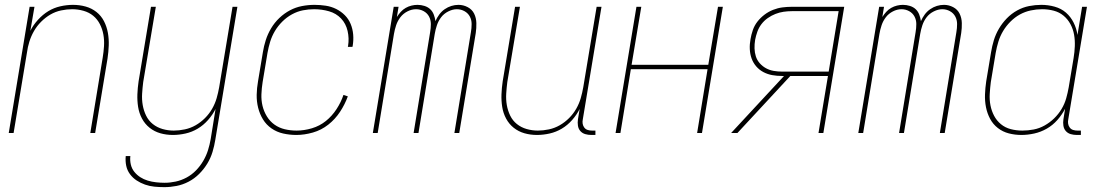

<svg xmlns="http://www.w3.org/2000/svg" viewBox="-20 -548 4540 791"><path d="M16 0 102 -520H122L105 -421Q117 -445 136.5 -466.5Q156 -488 179 -502Q202 -516 228.5 -522Q255 -528 281 -528Q308 -528 333 -521Q358 -514 377.5 -498.5Q397 -483 408.5 -460.5Q420 -438 424.5 -412.5Q429 -387 428 -360.5Q427 -334 423 -307L372 0H352L403 -310Q407 -334 408.5 -358Q410 -382 406 -405Q402 -428 391.5 -448.5Q381 -469 364 -483Q347 -497 324 -503.5Q301 -510 277 -510Q255 -510 231.5 -505Q208 -500 187.5 -488Q167 -476 149.5 -458.5Q132 -441 120 -420Q108 -399 101 -376.5Q94 -354 91 -331L36 0Z M657 223Q636 223 616 221Q596 219 577.5 212.5Q559 206 543 195.5Q527 185 515.5 169.5Q504 154 500 135Q496 116 498 95H517Q515 113 519 130Q523 147 533.5 160Q544 173 558 182Q572 191 588.5 196Q605 201 623 203Q641 205 658 205Q681 205 704 200Q727 195 748.5 183.5Q770 172 787.5 154Q805 136 817.5 114.5Q830 93 837 70.5Q844 48 848 25L868 -99Q856 -75 837 -53.5Q818 -32 794.5 -18Q771 -4 744.5 2Q718 8 692 8Q665 8 640.5 1Q616 -6 596.5 -21.5Q577 -37 565 -59.5Q553 -82 549 -107.5Q545 -133 546 -159.5Q547 -186 551 -213L602 -520H622L570 -210Q567 -186 565.5 -162Q564 -138 568 -115Q572 -92 582 -71.5Q592 -51 609.5 -37Q627 -23 649.5 -16.5Q672 -10 696 -10Q718 -10 741.5 -15Q765 -20 786 -32Q807 -44 824.5 -61.5Q842 -79 854 -100Q866 -121 872.5 -143.5Q879 -166 883 -189L938 -520H958L867 28Q863 53 855.5 78Q848 103 834 126Q820 149 800.5 168.5Q781 188 757 200.5Q733 213 707.5 218Q682 223 657 223Z M1201 8Q1173 8 1146.5 2Q1120 -4 1098.5 -19Q1077 -34 1063.5 -56Q1050 -78 1043.5 -104Q1037 -130 1037.5 -157.5Q1038 -185 1043 -213L1063 -333Q1067 -358 1075 -383Q1083 -408 1097 -431.5Q1111 -455 1131 -474Q1151 -493 1174.5 -505.5Q1198 -518 1224 -523Q1250 -528 1276 -528Q1299 -528 1322 -524.5Q1345 -521 1365 -511Q1385 -501 1400.5 -485.5Q1416 -470 1424.5 -449.5Q1433 -429 1435 -406Q1437 -383 1433 -359L1432 -355H1413L1414 -359Q1419 -390 1412 -420.5Q1405 -451 1385 -472Q1365 -493 1335.5 -501.5Q1306 -510 1274 -510Q1251 -510 1228 -505.5Q1205 -501 1183 -489Q1161 -477 1143 -459Q1125 -441 1112.5 -420Q1100 -399 1093 -376Q1086 -353 1082 -330L1062 -210Q1058 -185 1057 -160Q1056 -135 1061.5 -112Q1067 -89 1079.5 -68.5Q1092 -48 1111 -34.5Q1130 -21 1153.5 -15.5Q1177 -10 1202 -10Q1233 -10 1265 -19.5Q1297 -29 1322.5 -49.5Q1348 -70 1366.5 -98.5Q1385 -127 1395 -157L1413 -151Q1401 -118 1381 -87.5Q1361 -57 1332.5 -34.5Q1304 -12 1269 -2Q1234 8 1201 8Z M1516 0 1602 -520H1622L1615 -478Q1622 -489 1631 -499Q1640 -509 1651.5 -515.5Q1663 -522 1675.5 -525Q1688 -528 1700 -528Q1715 -528 1729 -523.5Q1743 -519 1752.5 -510Q1762 -501 1767 -488Q1772 -475 1774 -461Q1780 -475 1789.5 -488Q1799 -501 1812 -510Q1825 -519 1839.5 -523.5Q1854 -528 1869 -528Q1889 -528 1907 -518.5Q1925 -509 1933.5 -491.5Q1942 -474 1942.5 -453Q1943 -432 1940 -412L1872 0H1852L1920 -415Q1923 -432 1923 -449Q1923 -466 1915.5 -480Q1908 -494 1893.5 -502Q1879 -510 1862 -510Q1845 -510 1827 -501Q1809 -492 1797.5 -477Q1786 -462 1780 -444Q1774 -426 1771 -408L1704 0H1684L1752 -415Q1755 -432 1755 -449Q1755 -466 1747.5 -480Q1740 -494 1725.5 -502Q1711 -510 1694 -510Q1676 -510 1658.5 -501Q1641 -492 1629.5 -477Q1618 -462 1612 -444Q1606 -426 1603 -408L1536 0Z M2192 8Q2165 8 2140.5 1Q2116 -6 2096.5 -21.5Q2077 -37 2065 -59.5Q2053 -82 2049 -107.5Q2045 -133 2046 -159.5Q2047 -186 2051 -213L2102 -520H2122L2070 -210Q2067 -186 2065.5 -162Q2064 -138 2068 -115Q2072 -92 2082 -71.5Q2092 -51 2109.5 -37Q2127 -23 2149.5 -16.5Q2172 -10 2196 -10Q2218 -10 2241.5 -15Q2265 -20 2286 -32Q2307 -44 2324.5 -61.5Q2342 -79 2354 -100Q2366 -121 2372.5 -143.5Q2379 -166 2383 -189L2438 -520H2458L2381 -56Q2379 -47 2380.5 -38Q2382 -29 2387.5 -22Q2393 -15 2401.5 -12.5Q2410 -10 2419 -10H2433V8H2416Q2403 8 2391 4.5Q2379 1 2371 -8Q2363 -17 2361 -30Q2359 -43 2361 -56L2368 -99Q2356 -75 2337 -53.5Q2318 -32 2294.5 -18Q2271 -4 2244.5 2Q2218 8 2192 8Z M2516 0 2602 -520H2622L2582 -281H2898L2938 -520H2958L2872 0H2852L2895 -263H2579L2536 0Z M2992 0 3210 -235H3202Q3181 -235 3161.5 -238.5Q3142 -242 3125 -251Q3108 -260 3095.5 -274.5Q3083 -289 3076.5 -307Q3070 -325 3069 -345.5Q3068 -366 3072 -387Q3075 -405 3081.5 -424Q3088 -443 3100.5 -459Q3113 -475 3129.5 -487.5Q3146 -500 3165 -507.5Q3184 -515 3203.5 -517.5Q3223 -520 3242 -520H3458L3372 0H3352L3391 -235H3236L3018 0ZM3202 -253H3394L3435 -502H3242Q3225 -502 3208 -499.5Q3191 -497 3174.5 -490.5Q3158 -484 3143 -473.5Q3128 -463 3117 -448.5Q3106 -434 3100 -417Q3094 -400 3091 -384Q3088 -366 3088.5 -348.5Q3089 -331 3094 -315.5Q3099 -300 3110 -287.5Q3121 -275 3135.5 -267Q3150 -259 3167 -256Q3184 -253 3202 -253Z M3516 0 3602 -520H3622L3615 -478Q3622 -489 3631 -499Q3640 -509 3651.5 -515.5Q3663 -522 3675.5 -525Q3688 -528 3700 -528Q3715 -528 3729 -523.5Q3743 -519 3752.5 -510Q3762 -501 3767 -488Q3772 -475 3774 -461Q3780 -475 3789.5 -488Q3799 -501 3812 -510Q3825 -519 3839.5 -523.5Q3854 -528 3869 -528Q3889 -528 3907 -518.5Q3925 -509 3933.5 -491.5Q3942 -474 3942.5 -453Q3943 -432 3940 -412L3872 0H3852L3920 -415Q3923 -432 3923 -449Q3923 -466 3915.5 -480Q3908 -494 3893.5 -502Q3879 -510 3862 -510Q3845 -510 3827 -501Q3809 -492 3797.5 -477Q3786 -462 3780 -444Q3774 -426 3771 -408L3704 0H3684L3752 -415Q3755 -432 3755 -449Q3755 -466 3747.5 -480Q3740 -494 3725.5 -502Q3711 -510 3694 -510Q3676 -510 3658.5 -501Q3641 -492 3629.5 -477Q3618 -462 3612 -444Q3606 -426 3603 -408L3536 0Z M4188 8Q4161 8 4136 1.5Q4111 -5 4091 -20.5Q4071 -36 4059 -58.5Q4047 -81 4042 -106.5Q4037 -132 4038 -159Q4039 -186 4043 -213L4063 -333Q4067 -358 4074.5 -382.5Q4082 -407 4095.5 -430Q4109 -453 4128 -472.5Q4147 -492 4170.5 -505Q4194 -518 4219.5 -523Q4245 -528 4270 -528Q4298 -528 4325 -520.5Q4352 -513 4371.5 -496Q4391 -479 4403 -455Q4415 -431 4419 -404L4438 -520H4458L4381 -56Q4379 -47 4380.5 -38Q4382 -29 4387.5 -22Q4393 -15 4401.5 -12.5Q4410 -10 4419 -10H4433V8H4416Q4403 8 4391 4.5Q4379 1 4371 -8Q4363 -17 4361 -30Q4359 -43 4361 -56L4368 -100Q4355 -75 4336 -53.5Q4317 -32 4292.5 -18Q4268 -4 4241 2Q4214 8 4188 8ZM4192 -10Q4215 -10 4238.5 -14.5Q4262 -19 4283.5 -31Q4305 -43 4323 -60.5Q4341 -78 4353.5 -99Q4366 -120 4372.5 -143Q4379 -166 4383 -189L4403 -309Q4407 -333 4408 -357.5Q4409 -382 4405 -405Q4401 -428 4390 -448.5Q4379 -469 4361.5 -483.5Q4344 -498 4321 -504Q4298 -510 4273 -510Q4250 -510 4226.5 -505Q4203 -500 4182 -488.5Q4161 -477 4143 -459Q4125 -441 4112.5 -420Q4100 -399 4093 -376Q4086 -353 4082 -330L4062 -210Q4059 -186 4057.5 -161.5Q4056 -137 4060.5 -114Q4065 -91 4075.5 -71Q4086 -51 4103.5 -36.5Q4121 -22 4144 -16Q4167 -10 4192 -10Z"/></svg>

Font: Iosevka Thin
Style: Italic
Weight: 100
Italic angle: -9°
Monospace: yes
Designer: Belleve Invis
Foundry: Belleve Invis
Version: Version 32.5.0; ttfautohint (v1.8.4)